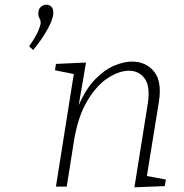

<svg xmlns="http://www.w3.org/2000/svg" viewBox="-20 -794 785 817"><path d="M143 -737Q143 -755 153.5 -764.5Q164 -774 178 -774Q189 -774 198 -766Q207 -758 207 -740Q207 -714 182 -669Q157 -624 121 -581L104 -597Q133 -639 143 -663Q153 -687 153 -697Q153 -708 148 -716Q143 -724 143 -737ZM552 3 609 -354Q620 -427 595.5 -460Q571 -493 529 -493Q487 -493 439 -462Q391 -431 351.5 -365Q312 -299 295 -196L264 0H218L294 -479L214 -495L218 -522L346 -528L315 -347Q345 -415 384 -455.5Q423 -496 464.5 -514Q506 -532 542 -532Q601 -532 635.5 -489.5Q670 -447 656 -360L605 -45L686 -30L681 -2Z"/></svg>

Font: Bitter Light
Style: Italic
Weight: 300
Italic angle: -9°
Designer: Sol Matas, and Bitter project Authors
Foundry: Sol Matas
Version: Version 2.001